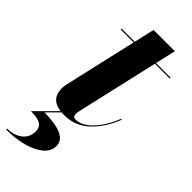

<svg xmlns="http://www.w3.org/2000/svg" viewBox="-260 -600 886 886"><g transform="rotate(45 183.5 -157.0)"><path d="M20.3 105 140.4 -15.1H148.7L68.6 64.9Q109.9 65.2 143.7 71.7Q177.5 78.1 197.5 93.5Q217.5 108.9 217.5 135.7Q217.5 170.7 187.1 195.4Q156.7 220.2 107.2 233.2Q57.6 246.1 -0.5 246.1V239.7Q43.9 239.7 73.1 217.2Q102.3 194.6 102.3 155.8Q102.3 127.2 81.9 116.1Q61.5 105 20.3 105ZM344.5 -163.1Q315.9 -88.1 264.8 -39.2Q213.6 9.8 141.6 9.8Q95.2 9.8 70.8 -9.2Q46.4 -28.1 46.4 -73Q46.4 -76.7 47.1 -83.6Q47.9 -90.6 48.8 -95L131.1 -454.1H46.6V-460H132.6L155.5 -560.1H294.4L271.5 -460H366.5V-454.1H270L177.5 -50Q176.8 -45.7 176.1 -40.6Q175.5 -35.6 175.5 -32Q175.5 -12.9 193.6 -12.9Q223.1 -12.9 251.1 -34.8Q279.1 -56.6 302.1 -91.4Q325.2 -126.2 339.6 -165Z"/></g></svg>

Font: Bodoni* 36
Style: Bold Italic
Weight: 700
Italic angle: -13°
Version: Version 2.000; ttfautohint (v1.8.1)